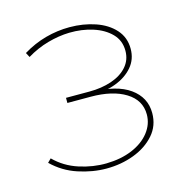

<svg xmlns="http://www.w3.org/2000/svg" viewBox="-83 -602 681 687"><g transform="rotate(-15 257.0 -258.5)"><path d="M230 3Q179 3 126 -14.5Q73 -32 33 -71L46 -84Q83 -47 134 -30.5Q185 -14 235 -15Q289 -16 330.5 -33.5Q372 -51 395.5 -81Q419 -111 419 -147Q419 -200 370.5 -230Q322 -260 241 -260H155V-279H242Q287 -279 324 -291.5Q361 -304 382.5 -328.5Q404 -353 404 -387Q404 -425 379 -450.5Q354 -476 313.5 -489Q273 -502 226 -501Q187 -500 146 -488.5Q105 -477 67 -454L58 -471Q99 -496 143 -508Q187 -520 232 -520Q283 -520 327 -505Q371 -490 397.5 -460.5Q424 -431 424 -389Q424 -350 400 -322Q376 -294 336 -279Q296 -264 247 -264L250 -275Q341 -275 390 -240Q439 -205 439 -147Q439 -100 409.5 -66.5Q380 -33 332.5 -15Q285 3 230 3Z"/></g></svg>

Font: Montserrat Alternates Thin
Style: Regular
Weight: 100
Designer: Julieta Ulanovsky
Foundry: Julieta Ulanovsky
Version: Version 9.000